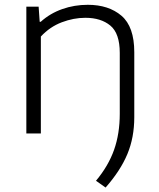

<svg xmlns="http://www.w3.org/2000/svg" viewBox="-20 -570 678 820"><path d="M431 231 390 202Q443 138.5 467.2 69.8Q491.5 1 491.5 -84V-344Q491.5 -427.5 451.2 -460.8Q411 -494 344.5 -494Q294.5 -494 243.8 -474.8Q193 -455.5 154.5 -414V0H92.5V-541.5H145L149.5 -477H154Q194 -513 245.8 -531.2Q297.5 -549.5 355 -549.5Q444 -549.5 498.8 -502.8Q553.5 -456 553.5 -347V-69.5Q553.5 17 524.2 87.5Q495 158 431 231Z"/></svg>

Font: Encode Sans Exp Lt
Style: Regular
Weight: 300
Width: 7
Designer: Multiple Designers
Foundry: Impallari Type
Version: Version 3.002; ttfautohint (v1.8.3) -l 8 -r 50 -G 200 -x 14 